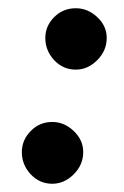

<svg xmlns="http://www.w3.org/2000/svg" viewBox="-20 -446 300 466"><path d="M107 0Q76 0 54.5 -23Q33 -46 33 -77Q33 -106 54.5 -128Q76 -150 107 -150Q136 -150 159 -128Q182 -106 182 -77Q182 -46 159 -23Q136 0 107 0ZM164 -277Q133 -277 111.5 -300Q90 -323 90 -354Q90 -383 111.5 -404.5Q133 -426 164 -426Q193 -426 216 -404.5Q239 -383 239 -354Q239 -323 216 -300Q193 -277 164 -277Z"/></svg>

Font: Edu VIC WA NT Beginner
Style: Bold
Weight: 700
Designer: Tina and Corey Anderson
Foundry: Google for Education
Version: Version 1.003